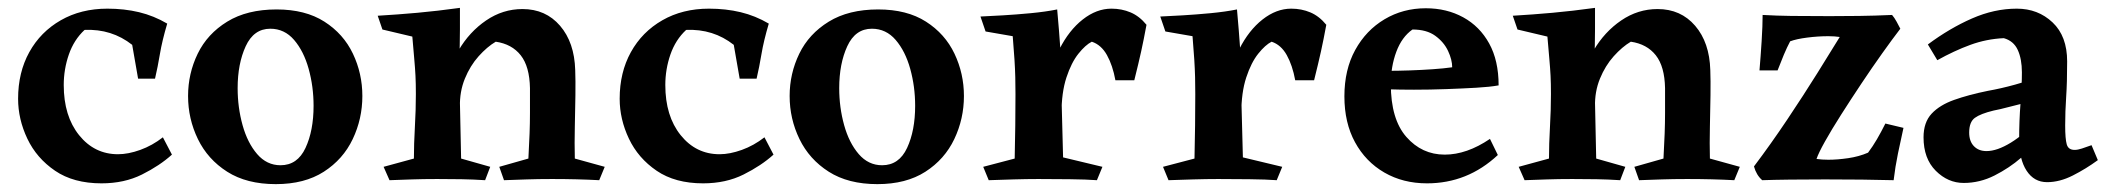

<svg xmlns="http://www.w3.org/2000/svg" viewBox="-20 -458 5362 488"><path d="M417 -65Q386 -37 341 -14.5Q296 8 238 8Q167 8 120 -24Q73 -56 49.5 -105.5Q26 -155 26 -207Q26 -274 54.5 -325.5Q83 -377 134.5 -406.5Q186 -436 253 -436Q296 -436 333.5 -427Q371 -418 405 -398Q392 -354 386.5 -321Q381 -288 374 -258H331L316 -344Q264 -385 195 -382Q168 -357 155 -319.5Q142 -282 142 -242Q142 -163 181 -114.5Q220 -66 280 -66Q306 -66 336.5 -77Q367 -88 394 -109Z M681 10Q607 10 557.5 -21.5Q508 -53 483 -104.5Q458 -156 458 -214Q458 -271 482.5 -321.5Q507 -372 557.5 -403Q608 -434 683 -434Q756 -434 804.5 -403Q853 -372 877 -321.5Q901 -271 901 -214Q901 -156 876.5 -104.5Q852 -53 803 -21.5Q754 10 681 10ZM693 -38Q736 -38 756.5 -82Q777 -126 777 -189Q777 -238 764.5 -283Q752 -328 727.5 -356.5Q703 -385 667 -385Q625 -385 604.5 -340.5Q584 -296 584 -234Q584 -185 596.5 -140Q609 -95 633.5 -66.5Q658 -38 693 -38Z M1308 -435Q1367 -435 1403.5 -392.5Q1440 -350 1442 -280Q1443 -254 1442.5 -216Q1442 -178 1441 -136Q1440 -94 1441 -55L1517 -34L1503 0Q1447 -3 1383 -3Q1347 -3 1318.5 -2Q1290 -1 1261 0L1249 -34L1323 -55Q1325 -92 1326 -118.5Q1327 -145 1327 -171.5Q1327 -198 1327 -234Q1326 -289 1303.5 -317.5Q1281 -346 1240 -352Q1218 -339 1196.5 -315Q1175 -291 1161.5 -258Q1148 -225 1149 -186L1113 -230Q1118 -283 1145.5 -330Q1173 -377 1215.5 -406Q1258 -435 1308 -435ZM1149 -438Q1149 -405 1149 -384Q1149 -363 1148.5 -343Q1148 -323 1147 -290L1152 -55L1226 -34L1213 0Q1182 -2 1153 -2.5Q1124 -3 1091 -3Q1055 -3 1027 -2Q999 -1 970 0L955 -34L1032 -55Q1032 -92 1034.5 -135.5Q1037 -179 1037 -219Q1037 -246 1036 -265.5Q1035 -285 1033 -307Q1031 -329 1028 -365L952 -383L940 -418Q991 -421 1041 -425.5Q1091 -430 1149 -438Z M1946 -65Q1915 -37 1870 -14.5Q1825 8 1767 8Q1696 8 1649 -24Q1602 -56 1578.5 -105.5Q1555 -155 1555 -207Q1555 -274 1583.5 -325.5Q1612 -377 1663.5 -406.5Q1715 -436 1782 -436Q1825 -436 1862.5 -427Q1900 -418 1934 -398Q1921 -354 1915.5 -321Q1910 -288 1903 -258H1860L1845 -344Q1793 -385 1724 -382Q1697 -357 1684 -319.5Q1671 -282 1671 -242Q1671 -163 1710 -114.5Q1749 -66 1809 -66Q1835 -66 1865.5 -77Q1896 -88 1923 -109Z M2210 10Q2136 10 2086.5 -21.5Q2037 -53 2012 -104.5Q1987 -156 1987 -214Q1987 -271 2011.5 -321.5Q2036 -372 2086.5 -403Q2137 -434 2212 -434Q2285 -434 2333.5 -403Q2382 -372 2406 -321.5Q2430 -271 2430 -214Q2430 -156 2405.5 -104.5Q2381 -53 2332 -21.5Q2283 10 2210 10ZM2222 -38Q2265 -38 2285.5 -82Q2306 -126 2306 -189Q2306 -238 2293.5 -283Q2281 -328 2256.5 -356.5Q2232 -385 2196 -385Q2154 -385 2133.5 -340.5Q2113 -296 2113 -234Q2113 -185 2125.5 -140Q2138 -95 2162.5 -66.5Q2187 -38 2222 -38Z M2667 -434Q2669 -410 2671.5 -381.5Q2674 -353 2675.5 -328Q2677 -303 2676 -289L2682 -58L2782 -34L2768 0Q2742 -2 2698.5 -2.5Q2655 -3 2619 -3Q2589 -3 2555.5 -2Q2522 -1 2493 0L2479 -34L2559 -55Q2560 -101 2560.5 -139Q2561 -177 2561 -219Q2561 -242 2560.5 -262Q2560 -282 2558.5 -306Q2557 -330 2554 -366L2485 -378L2472 -416Q2495 -417 2529 -419Q2563 -421 2600 -424.5Q2637 -428 2667 -434ZM2805 -436Q2831 -436 2853.5 -426.5Q2876 -417 2894 -395Q2887 -357 2880.5 -327.5Q2874 -298 2863 -254H2815Q2808 -292 2793.5 -318Q2779 -344 2755 -352Q2739 -344 2721 -321.5Q2703 -299 2690.5 -261Q2678 -223 2678 -169L2643 -227Q2649 -286 2673 -333.5Q2697 -381 2732 -408.5Q2767 -436 2805 -436Z M3124 -434Q3126 -410 3128.5 -381.5Q3131 -353 3132.5 -328Q3134 -303 3133 -289L3139 -58L3239 -34L3225 0Q3199 -2 3155.5 -2.5Q3112 -3 3076 -3Q3046 -3 3012.5 -2Q2979 -1 2950 0L2936 -34L3016 -55Q3017 -101 3017.5 -139Q3018 -177 3018 -219Q3018 -242 3017.5 -262Q3017 -282 3015.5 -306Q3014 -330 3011 -366L2942 -378L2929 -416Q2952 -417 2986 -419Q3020 -421 3057 -424.5Q3094 -428 3124 -434ZM3262 -436Q3288 -436 3310.5 -426.5Q3333 -417 3351 -395Q3344 -357 3337.5 -327.5Q3331 -298 3320 -254H3272Q3265 -292 3250.5 -318Q3236 -344 3212 -352Q3196 -344 3178 -321.5Q3160 -299 3147.5 -261Q3135 -223 3135 -169L3100 -227Q3106 -286 3130 -333.5Q3154 -381 3189 -408.5Q3224 -436 3262 -436Z M3604 -437Q3657 -437 3699 -414Q3741 -391 3765 -347.5Q3789 -304 3789 -241Q3767 -237 3732 -235Q3697 -233 3655.5 -231.5Q3614 -230 3574 -230Q3537 -230 3509.5 -231Q3482 -232 3478 -233V-278Q3486 -278 3509 -278Q3532 -278 3562 -279Q3592 -280 3621 -282Q3650 -284 3671 -287Q3671 -306 3660.5 -328.5Q3650 -351 3628 -367Q3606 -383 3570 -383Q3543 -364 3529 -326.5Q3515 -289 3515 -244Q3515 -155 3554.5 -110Q3594 -65 3652 -65Q3708 -65 3767 -105L3787 -64Q3710 8 3607 8Q3546 8 3498.5 -19.5Q3451 -47 3424 -96.5Q3397 -146 3397 -213Q3397 -281 3424.5 -331Q3452 -381 3499 -409Q3546 -437 3604 -437Z M4193 -435Q4252 -435 4288.5 -392.5Q4325 -350 4327 -280Q4328 -254 4327.5 -216Q4327 -178 4326 -136Q4325 -94 4326 -55L4402 -34L4388 0Q4332 -3 4268 -3Q4232 -3 4203.5 -2Q4175 -1 4146 0L4134 -34L4208 -55Q4210 -92 4211 -118.5Q4212 -145 4212 -171.5Q4212 -198 4212 -234Q4211 -289 4188.5 -317.5Q4166 -346 4125 -352Q4103 -339 4081.5 -315Q4060 -291 4046.5 -258Q4033 -225 4034 -186L3998 -230Q4003 -283 4030.5 -330Q4058 -377 4100.5 -406Q4143 -435 4193 -435ZM4034 -438Q4034 -405 4034 -384Q4034 -363 4033.5 -343Q4033 -323 4032 -290L4037 -55L4111 -34L4098 0Q4067 -2 4038 -2.5Q4009 -3 3976 -3Q3940 -3 3912 -2Q3884 -1 3855 0L3840 -34L3917 -55Q3917 -92 3919.5 -135.5Q3922 -179 3922 -219Q3922 -246 3921 -265.5Q3920 -285 3918 -307Q3916 -329 3913 -365L3837 -383L3825 -418Q3876 -421 3926 -425.5Q3976 -430 4034 -438Z M4459 0Q4444 -13 4438 -35Q4481 -92 4522.5 -154Q4564 -216 4599 -272Q4634 -328 4656 -364Q4650 -365 4642.5 -365.5Q4635 -366 4627 -366Q4601 -366 4573.5 -362.5Q4546 -359 4530 -353Q4522 -338 4514 -319Q4506 -300 4498 -279H4452Q4455 -314 4457.5 -353.5Q4460 -393 4460 -420Q4496 -418 4533 -417.5Q4570 -417 4630 -417Q4666 -417 4705 -417.5Q4744 -418 4789 -420Q4795 -413 4800.5 -403Q4806 -393 4810 -385Q4790 -359 4764 -322.5Q4738 -286 4711 -245.5Q4684 -205 4659.5 -166.5Q4635 -128 4618.5 -98.5Q4602 -69 4597 -54Q4611 -52 4627 -52Q4650 -52 4677.5 -56Q4705 -60 4728 -70Q4740 -86 4750.5 -104Q4761 -122 4772 -144L4818 -133Q4811 -102 4804 -68Q4797 -34 4793 0Q4759 -1 4712.5 -1.5Q4666 -2 4619 -2Q4572 -2 4529 -1.5Q4486 -1 4459 0Z M5106 -436Q5160 -436 5197 -401Q5234 -366 5234 -302Q5234 -248 5231.5 -211.5Q5229 -175 5229 -139Q5229 -105 5233 -91Q5237 -77 5253 -77Q5261 -77 5271.5 -80.5Q5282 -84 5296 -89L5312 -51Q5282 -29 5248.5 -12Q5215 5 5183 5Q5150 5 5131 -24Q5112 -53 5112 -103Q5112 -151 5115.5 -196Q5119 -241 5119 -274Q5119 -308 5108.5 -331Q5098 -354 5073 -361Q5029 -359 4988 -344Q4947 -329 4904 -305L4880 -345Q4935 -386 4992 -411Q5049 -436 5106 -436ZM5178 -269 5129 -197Q5104 -191 5083.5 -185.5Q5063 -180 5047 -177Q5014 -169 4999.5 -158.5Q4985 -148 4985 -121Q4985 -99 4997 -86.5Q5009 -74 5029 -74Q5056 -74 5091 -95.5Q5126 -117 5155 -151L5165 -105Q5147 -83 5117 -57Q5087 -31 5049.5 -12Q5012 7 4971 7Q4931 7 4900 -24Q4869 -55 4869 -109Q4869 -147 4889.5 -169Q4910 -191 4946.5 -204Q4983 -217 5032 -227Q5066 -233 5102 -243Q5138 -253 5178 -269Z"/></svg>

Font: Ruwudu SemiBold
Style: Regular
Weight: 600
Designer: Becca Hirsbrunner Spalinger
Foundry: SIL International
Version: Version 3.000